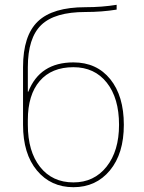

<svg xmlns="http://www.w3.org/2000/svg" viewBox="-20 -770 602 800"><path d="M96 -490V-388H98Q146 -510 286 -510Q383 -510 439.5 -440Q496 -370 496 -250Q496 -130 438 -60Q380 10 286 10Q192 10 134 -59.5Q76 -129 76 -250V-490Q76 -622 138 -681Q200 -740 336 -740Q405 -740 466 -750V-730Q405 -720 336 -720Q208 -720 152 -666Q96 -612 96 -490ZM476 -250Q476 -361 425 -425.5Q374 -490 286 -490Q195 -490 145.5 -432.5Q96 -375 96 -270V-250Q96 -139 147 -74.5Q198 -10 286 -10Q372 -10 424 -75.5Q476 -141 476 -250Z"/></svg>

Font: M PLUS 1p Thin
Style: Regular
Weight: 250
Version: Version 1.062